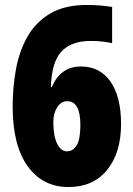

<svg xmlns="http://www.w3.org/2000/svg" viewBox="-20 -744 536 774"><path d="M256 10Q152 10 91.5 -74Q31 -158 31 -314Q31 -390 44 -463Q57 -536 90 -595Q123 -654 181.5 -689Q240 -724 330 -724Q356 -724 381.5 -722Q407 -720 432 -716V-570Q392 -579 346 -579Q267 -579 227.5 -536Q188 -493 185 -393H189Q224 -476 306 -476Q383 -476 425.5 -415Q468 -354 468 -244Q468 -128 412 -59Q356 10 256 10ZM250 -134Q274 -134 289 -158Q304 -182 304 -241Q304 -336 251 -336Q226 -336 210.5 -311.5Q195 -287 195 -252Q195 -197 210 -165.5Q225 -134 250 -134Z"/></svg>

Font: Noto Sans Tamil ExtraCondensed Black
Style: Regular
Weight: 900
Width: 2
Designer: Jelle Bosma - Monotype Design Team
Foundry: Monotype Imaging Inc.
Version: Version 2.004; ttfautohint (v1.8.4.7-5d5b)